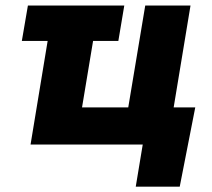

<svg xmlns="http://www.w3.org/2000/svg" viewBox="-20 -536 785 712"><path d="M440.9 -515.6 418.9 -384.3H325.2L284.2 -137.7H455.6L518.6 -515.6H686.5L624 -137.7H704.1L646.5 156.2H483.4L509.3 0H93.3L156.7 -384.3H61L83.5 -515.6Z"/></svg>

Font: Inter Display ExtraBold
Style: Italic
Weight: 800
Italic angle: -9.39999°
Designer: Rasmus Andersson
Foundry: rsms
Version: Version 4.000;git-a52131595